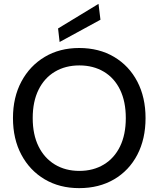

<svg xmlns="http://www.w3.org/2000/svg" viewBox="-20 -960 819 992"><path d="M389 12Q288 12 211 -33.5Q134 -79 90.5 -160.5Q47 -242 47 -350Q47 -457 90.5 -538.5Q134 -620 211 -666Q288 -712 389 -712Q492 -712 569.5 -666Q647 -620 689.5 -538.5Q732 -457 732 -350Q732 -242 689.5 -160.5Q647 -79 569.5 -33.5Q492 12 389 12ZM390 -77Q462 -77 516.5 -110Q571 -143 600.5 -204Q630 -265 630 -350Q630 -435 600.5 -496Q571 -557 516.5 -589.5Q462 -622 390 -622Q318 -622 263.5 -589.5Q209 -557 179 -496Q149 -435 149 -350Q149 -265 179 -204Q209 -143 263.5 -110Q318 -77 390 -77ZM288 -743 280 -813 489 -940 499 -858Z"/></svg>

Font: DM Sans 16pt Medium
Style: Regular
Weight: 500
Version: Version 4.004;gftools[0.9.30]